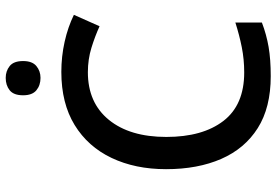

<svg xmlns="http://www.w3.org/2000/svg" viewBox="-168 -791 969 673"><g transform="rotate(-90 316.5 -454.5)"><path d="M400 -631Q293 -631 233 -557.5Q173 -484 173 -356Q173 -229 229 -156Q285 -83 399 -83Q445 -83 487.5 -91.5Q530 -100 574 -114V-21Q532 -5 488.5 2.5Q445 10 386 10Q276 10 204 -35.5Q132 -81 96 -163.5Q60 -246 60 -357Q60 -465 99.5 -548Q139 -631 215 -677.5Q291 -724 401 -724Q455 -724 506.5 -712.5Q558 -701 601 -680L561 -590Q526 -606 485.5 -618.5Q445 -631 400 -631ZM380 -919Q404 -919 421.5 -905Q439 -891 439 -858Q439 -826 421.5 -811.5Q404 -797 380 -797Q354 -797 336.5 -811.5Q319 -826 319 -858Q319 -891 336.5 -905Q354 -919 380 -919Z"/></g></svg>

Font: Noto Sans Kannada Medium
Style: Regular
Weight: 500
Designer: Jelle Bosma - Monotype Design Team
Foundry: Monotype Imaging Inc.
Version: Version 2.005; ttfautohint (v1.8.4.7-5d5b)